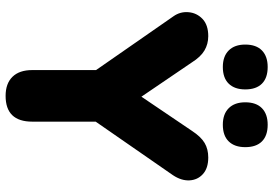

<svg xmlns="http://www.w3.org/2000/svg" viewBox="-165 -801 975 685"><g transform="rotate(90 322.5 -458.5)"><path d="M322 9Q278 9 254 -15.5Q230 -40 230 -86V-360L268 -259L38 -590Q21 -614 23.5 -643.5Q26 -673 47.5 -693.5Q69 -714 109 -714Q137 -714 160 -700.5Q183 -687 203 -655L343 -449H307L447 -656Q468 -688 490 -701Q512 -714 542 -714Q580 -714 601 -695Q622 -676 623.5 -647Q625 -618 605 -588L377 -259L414 -360V-86Q414 9 322 9ZM425 -766Q387 -766 366 -787Q345 -808 345 -846Q345 -885 366 -905.5Q387 -926 425 -926Q464 -926 484.5 -905.5Q505 -885 505 -846Q505 -808 484.5 -787Q464 -766 425 -766ZM219 -766Q181 -766 160 -787Q139 -808 139 -846Q139 -885 160 -905.5Q181 -926 219 -926Q258 -926 278.5 -905.5Q299 -885 299 -846Q299 -808 278.5 -787Q258 -766 219 -766Z"/></g></svg>

Font: Nunito ExtraLight Black
Style: Regular
Weight: 900
Version: Version 3.602